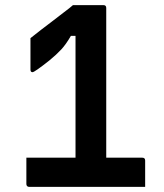

<svg xmlns="http://www.w3.org/2000/svg" viewBox="-20 -730 640 750"><path d="M83 -114H275V-590H257Q238 -557 219.5 -537Q201 -517 173 -494Q115 -448 107 -448Q99 -448 99 -458V-581Q120 -598 141 -614Q162 -630 183 -646Q203 -662 228.5 -681Q254 -700 265 -710H384Q395 -710 395 -699V-114H536Q547 -114 547 -103V0H94Q89 0 86 -3Q83 -6 83 -11Z"/></svg>

Font: Recursive Mn Lnr St SmB
Style: Regular
Weight: 600
Monospace: yes
Version: Version 1.079;hotconv 1.0.112;makeotfexe 2.5.65598; ttfautoh